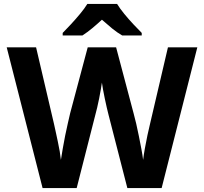

<svg xmlns="http://www.w3.org/2000/svg" viewBox="-20 -954 1035 974"><path d="M981 -714 800 0H626L530 -374Q526 -388 521.5 -409Q517 -430 511.5 -454.5Q506 -479 502.5 -500.5Q499 -522 497 -535Q495 -522 491.5 -500.5Q488 -479 483 -454.5Q478 -430 473 -408.5Q468 -387 464 -373L369 0H196L14 -714H163L254 -325Q258 -308 263 -284Q268 -260 273.5 -235Q279 -210 283 -186Q287 -162 289 -143Q293 -169 298.5 -201Q304 -233 310.5 -265.5Q317 -298 324 -328Q331 -358 336 -380L425 -714H569L658 -378Q664 -357 671 -326.5Q678 -296 684.5 -263.5Q691 -231 697 -199.5Q703 -168 706 -143Q709 -168 715 -201.5Q721 -235 728 -268Q735 -301 741 -325L832 -714ZM574 -934Q588 -911 610.5 -883.5Q633 -856 657 -830.5Q681 -805 699 -787V-774H600Q574 -789 549 -809.5Q524 -830 497 -854Q471 -830 447.5 -810.5Q424 -791 398 -774H298V-787Q317 -806 340.5 -831.5Q364 -857 386.5 -884Q409 -911 423 -934Z"/></svg>

Font: Noto Sans Syriac Eastern
Style: Bold
Weight: 700
Designer: Patrick Giasson and the Monotype Design Team
Foundry: Monotype Imaging Inc.
Version: Version 3.001